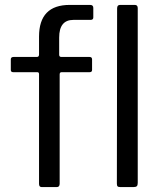

<svg xmlns="http://www.w3.org/2000/svg" viewBox="-20 -762 658 782"><path d="M345 -530Q355 -530 355 -520V-477Q355 -468 345 -468H231Q223 -468 223 -459V-14Q223 0 211 0H150Q139 0 139 -13V-460Q139 -468 132 -468H34Q24 -468 24 -477V-520Q24 -530 35 -530H130Q139 -530 139 -540V-613Q139 -742 264 -742H347Q360 -742 360 -730V-691Q360 -681 349 -681H279Q221 -681 221 -609V-539Q221 -530 230 -530ZM541 -17Q541 -7 537 -3.5Q533 0 523 0H471Q462 0 459 -3Q456 -6 456 -14L457 -728Q457 -742 469 -742H529Q541 -742 541 -729Z"/></svg>

Font: Libre Franklin
Style: Regular
Weight: 400
Designer: Pablo Impallari, Rodrigo Fuenzalida
Foundry: Impallari Type
Version: Version 1.001; ttfautohint (v1.4.1)